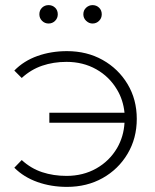

<svg xmlns="http://www.w3.org/2000/svg" viewBox="-20 -726 608 751"><path d="M173 -246V-285H467Q462 -335 438 -375Q408 -426 356.5 -455Q305 -484 240 -484Q189 -484 145 -469Q101 -454 65 -421L36 -450Q73 -488 126.5 -507Q180 -526 242 -526Q320 -526 381.5 -491.5Q443 -457 479 -397Q515 -337 515 -261Q515 -185 479 -124.5Q443 -64 381.5 -29.5Q320 5 242 5Q180 5 126.5 -14Q73 -33 36 -70L65 -100Q101 -67 145 -52.5Q189 -38 240 -38Q305 -38 356.5 -67Q408 -96 438 -147Q464 -192 467 -246ZM342 -634Q328 -634 317 -644.5Q306 -655 306 -670Q306 -686 317 -696Q328 -706 342 -706Q357 -706 367.5 -696Q378 -686 378 -670Q378 -655 367.5 -644.5Q357 -634 342 -634ZM170 -634Q155 -634 144.5 -644.5Q134 -655 134 -670Q134 -686 144.5 -696Q155 -706 170 -706Q185 -706 195.5 -696Q206 -686 206 -670Q206 -655 195.5 -644.5Q185 -634 170 -634Z"/></svg>

Font: Montserrat Z Light
Style: Regular
Weight: 300
Designer: Julieta Ulanovsky
Foundry: Julieta Ulanovsky
Version: Version 8.000